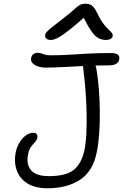

<svg xmlns="http://www.w3.org/2000/svg" viewBox="-20 -996 659 1028"><path d="M234 12Q169 12 127.5 -13.5Q86 -39 70 -83Q54 -127 64 -181Q69 -204 78.5 -222.5Q88 -241 101 -255.5Q114 -270 129 -277.5Q144 -285 158 -285Q172 -285 177 -277Q182 -269 180 -258Q177 -245 166.5 -234Q156 -223 145.5 -209Q135 -195 131 -173Q119 -119 145 -86Q171 -53 242 -53Q334 -53 375.5 -87Q417 -121 432 -192Q440 -231 442.5 -284.5Q445 -338 443.5 -397.5Q442 -457 437.5 -514.5Q433 -572 427 -619Q424 -641 424.5 -658.5Q425 -676 445 -676Q470 -676 481 -664Q492 -652 497 -622Q505 -575 509.5 -516.5Q514 -458 514.5 -397Q515 -336 511 -280Q507 -224 498 -181Q478 -79 408.5 -33.5Q339 12 234 12ZM224 -634Q210 -634 195.5 -637Q181 -640 169 -646.5Q157 -653 150.5 -663Q144 -673 147 -687Q150 -699 158.5 -706Q167 -713 181 -713Q194 -713 202 -710Q210 -707 220.5 -703.5Q231 -700 252 -700Q304 -700 351 -703Q398 -706 452 -709Q506 -712 579 -712Q590 -712 600 -709Q610 -706 615.5 -698.5Q621 -691 618 -676Q611 -646 562 -646Q497 -646 434.5 -643Q372 -640 318 -637Q264 -634 224 -634ZM251 -782Q240 -782 233 -786Q226 -790 223 -796.5Q220 -803 222 -810Q223 -817 229.5 -824.5Q236 -832 256 -848.5Q276 -865 318 -897Q355 -925 373.5 -942.5Q392 -960 405 -968Q418 -976 438 -976Q459 -976 472.5 -966Q486 -956 501 -925Q517 -891 532.5 -870.5Q548 -850 560 -839Q572 -828 578.5 -820Q585 -812 583 -801Q581 -793 571.5 -787.5Q562 -782 550 -782Q527 -782 508.5 -791Q490 -800 470.5 -827.5Q451 -855 423 -910L440 -911Q387 -864 353.5 -837.5Q320 -811 300.5 -799.5Q281 -788 270 -785Q259 -782 251 -782Z"/></svg>

Font: Shantell Sans Light
Style: Italic
Weight: 300
Italic angle: -11°
Designer: Stephen Nixon, Anya Danilova, Shantell Martin
Foundry: Arrow Type
Version: Version 1.008;[ac192a2d6]